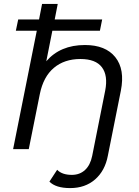

<svg xmlns="http://www.w3.org/2000/svg" viewBox="-20 -762 712 981"><path d="M490.5 -605H247.5L216.5 -449Q288 -532 414 -532Q519.5 -532 569.2 -469.8Q619 -407.5 597.5 -298.5L531 34Q516.5 110.5 465.8 154.8Q415 199 338.5 199Q265 199 232.5 166L272 105.5Q297 131.5 347 131.5Q387.5 131.5 414.5 106.5Q441.5 81.5 451 34.5L517.5 -299Q532.5 -376 500.8 -418.2Q469 -460.5 391 -460.5Q309 -460.5 255.2 -415.2Q201.5 -370 183.5 -281.5L127 0H47L168 -605H61L73 -662.5H179.5L195 -742H275L259.5 -662.5H502Z"/></svg>

Font: Argentum Sans Light
Style: Italic
Weight: 300
Italic angle: -11.3°
Designer: Julieta Ulanovsky (font), Owen Earl (portions from Jones font), Cristiano Sobral (main changes and remaster)
Foundry: Julieta Ulanovsky (font), Owen Earl (portions from Jones font), Cristiano Sobral (main changes and remaster)
Version: Version 3.127